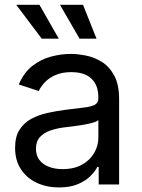

<svg xmlns="http://www.w3.org/2000/svg" viewBox="-20 -781 602 813"><path d="M230 12.7Q178.2 12.7 136 -6.8Q93.8 -26.4 68.8 -64Q43.9 -101.6 43.9 -155.3Q43.9 -202.1 62.5 -231.4Q81.1 -260.7 112.1 -277.6Q143.1 -294.4 180.7 -302.7Q218.3 -311 256.3 -315.9Q305.2 -322.3 335.9 -325.7Q366.7 -329.1 381.6 -337.4Q396.5 -345.7 396.5 -365.7V-368.7Q396.5 -402.8 383.8 -426.5Q371.1 -450.2 345.7 -462.9Q320.3 -475.6 282.2 -475.6Q243.2 -475.6 215.3 -463.4Q187.5 -451.2 170.2 -432.9Q152.8 -414.6 144 -395.5L59.6 -423.3Q80.6 -473.1 116.2 -501.2Q151.9 -529.3 194.8 -541Q237.8 -552.7 279.8 -552.7Q307.1 -552.7 342 -546.1Q377 -539.6 409.4 -520Q441.9 -500.5 463.1 -462.2Q484.4 -423.8 484.4 -359.9V0H397.9V-74.2H392.1Q382.8 -55.2 362.3 -34.9Q341.8 -14.6 309.1 -1Q276.4 12.7 230 12.7ZM245.1 -64.9Q293.9 -64.9 327.6 -84Q361.3 -103 378.9 -133.5Q396.5 -164.1 396.5 -197.3V-272.9Q391.1 -266.6 373 -261.5Q355 -256.3 331.8 -252.4Q308.6 -248.5 286.9 -245.8Q265.1 -243.2 252.4 -241.7Q220.7 -237.8 193.1 -228.3Q165.5 -218.8 148.9 -200.4Q132.3 -182.1 132.3 -150.9Q132.3 -122.6 147 -103.5Q161.6 -84.5 187 -74.7Q212.4 -64.9 245.1 -64.9ZM316.9 -617.2 233.9 -760.7H331.5L388.7 -617.2ZM156.7 -617.2 48.8 -760.7H147L229 -617.2Z"/></svg>

Font: Inter Variable LoSnoCo
Style: Regular
Weight: 400
Designer: Rasmus Andersson
Foundry: rsms
Version: Version 4.000;git-a52131595; featfreeze: case,dlig,ss01,ss02